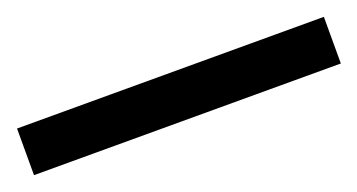

<svg xmlns="http://www.w3.org/2000/svg" viewBox="-24 -22 547 294"><g transform="rotate(-20 250.0 125.0)"><path d="M0 87H500V163H0Z"/></g></svg>

Font: Golos UI
Style: Regular
Weight: 400
Designer: A.Korolkova, Vitaly Kuzmin
Foundry: ParaType Ltd
Version: Version 2.000